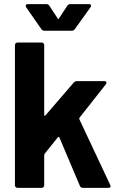

<svg xmlns="http://www.w3.org/2000/svg" viewBox="-20 -905 573 925"><path d="M52 -12V-688Q52 -693 55.5 -696.5Q59 -700 64 -700H181Q186 -700 189.5 -696.5Q193 -693 193 -688V-351Q193 -348 195 -347.5Q197 -347 199 -349L335 -507Q342 -514 350 -514H483Q493 -514 493 -507Q493 -504 490 -499L363 -338Q361 -334 362 -331L511 -14Q513 -10 513 -8Q513 0 502 0H379Q369 0 365 -9L266 -243Q265 -245 262.5 -245.5Q260 -246 259 -244L195 -164Q193 -160 193 -158V-12Q193 -7 189.5 -3.5Q186 0 181 0H64Q59 0 55.5 -3.5Q52 -7 52 -12ZM104 -877Q104 -885 114 -885H204Q213 -885 218 -877L258 -816Q261 -810 264 -816L304 -877Q309 -885 318 -885H408Q416 -885 418 -880.5Q420 -876 416 -870L340 -764Q335 -757 326 -757H193Q184 -757 179 -765L106 -870Q104 -873 104 -877Z"/></svg>

Font: Amber EN
Style: Bold
Weight: 700
Designer: Jeremy Tribby
Foundry: Tribby Type
Version: Version 1.408 November 24, 2021